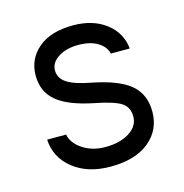

<svg xmlns="http://www.w3.org/2000/svg" viewBox="-76 -518 570 596"><g transform="rotate(-15 209.0 -220.0)"><path d="M361 -332H300Q295 -355 271 -369.5Q247 -384 209 -384Q170 -384 144.5 -367.5Q119 -351 119 -326Q119 -301 142.5 -285.5Q166 -270 220 -260Q305 -243 341.5 -211.5Q378 -180 378 -125Q378 -66 333.5 -29.5Q289 7 209 7Q136 7 89.5 -30Q43 -67 40 -125H101Q106 -97 136.5 -76.5Q167 -56 209 -56Q257 -56 287 -75.5Q317 -95 317 -125Q317 -156 294 -170.5Q271 -185 209 -197Q130 -213 93.5 -243.5Q57 -274 57 -326Q57 -379 97 -413Q137 -447 209 -447Q273 -447 314.5 -415Q356 -383 361 -332Z"/></g></svg>

Font: Arcon
Style: Regular
Weight: 400
Designer: M. Zarth
Foundry: martin zarth - visuelle & digitale kommunikation
Version: Version 1.131;PS 001.131;hotconv 1.0.70;makeotf.lib2.5.58329